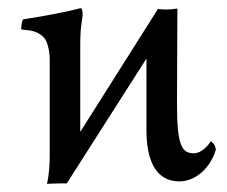

<svg xmlns="http://www.w3.org/2000/svg" viewBox="-20 -444 560 473"><path d="M417 -422.9C396.5 -419.9 385.7 -419.9 369.1 -421.9L177.7 -119.1V-333C177.7 -385.7 183.6 -395.5 183.6 -410.2C183.6 -417 181.6 -424.8 177.7 -423.8C137.7 -413.1 82 -403.3 38.1 -396.5C33.2 -395.5 32.2 -374 32.2 -373C32.2 -367.2 66.4 -376 88.9 -350.6C100.6 -336.9 102.5 -305.7 102.5 -297.9V-59.6C102.5 -45.9 101.6 -15.6 95.7 8.8C118.2 7.8 128.9 7.8 144.5 7.8L340.8 -299.8V-124C340.8 -50.8 362.3 2 420.9 2.9C463.9 2.9 499 -32.2 511.7 -75.2C511.7 -78.1 510.7 -82 508.8 -85.9C505.9 -90.8 501 -95.7 499 -95.7C494.1 -86.9 476.6 -66.4 458 -66.4C427.7 -66.4 416 -85 416 -189.5Z"/></svg>

Font: Crimson
Style: Roman
Weight: 400
Version: Version 0.2